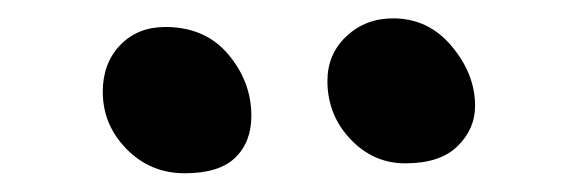

<svg xmlns="http://www.w3.org/2000/svg" viewBox="-20 -762 624 207"><path d="M417 -585.9Q382.3 -585.9 357.7 -612.1Q333 -638.2 333 -674.8Q333 -703.6 353.5 -722.9Q374 -742.2 403.8 -742.2Q441.9 -742.2 467 -712.2Q492.2 -682.1 492.2 -647.9Q492.2 -623 473.4 -604.5Q454.6 -585.9 417 -585.9ZM90.8 -663.1Q90.8 -693.8 109.6 -713.4Q128.4 -732.9 158.2 -732.9Q201.2 -732.9 226.1 -703.4Q251 -673.8 251 -637.2Q251 -608.9 233.6 -592Q216.3 -575.2 179.2 -575.2Q142.1 -575.2 116.5 -601.3Q90.8 -627.4 90.8 -663.1Z"/></svg>

Font: Shantell Sans Irregular Bouncy
Style: Regular
Weight: 500
Designer: Stephen Nixon, Anya Danilova, Shantell Martin
Foundry: Arrow Type
Version: Version 1.006;[9816181b4]